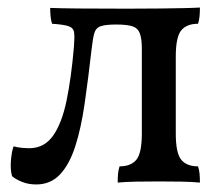

<svg xmlns="http://www.w3.org/2000/svg" viewBox="-20 -481 586 509"><path d="M76 8Q55 8 38 1Q21 -6 12 -14Q7 -31 9 -55.5Q11 -80 16 -93Q27 -90 39 -89Q51 -88 57 -88Q97 -88 120.5 -121Q144 -154 156.5 -214.5Q169 -275 176 -357Q178 -382 176.5 -394.5Q175 -407 162 -411.5Q149 -416 118 -418Q115 -427 114 -438.5Q113 -450 113 -460Q139 -459 186.5 -458.5Q234 -458 316 -458Q370 -458 406.5 -458.5Q443 -459 468 -459.5Q493 -460 510 -461Q510 -448 509 -437.5Q508 -427 505 -418Q475 -418 460.5 -400.5Q446 -383 446 -331V-127Q446 -75 460.5 -57.5Q475 -40 505 -40Q508 -31 509 -21Q510 -11 510 3Q488 1 460 0.5Q432 0 401 0Q370 0 342 0.5Q314 1 292 3Q292 -11 293 -21Q294 -31 297 -40Q327 -40 341.5 -57.5Q356 -75 356 -127V-352Q356 -379 350.5 -393Q345 -407 330.5 -411.5Q316 -416 288 -416Q260 -416 247 -411.5Q234 -407 230 -393Q226 -379 223 -352Q214 -273 204.5 -207Q195 -141 179.5 -93Q164 -45 139 -18.5Q114 8 76 8Z"/></svg>

Font: Vollkorn
Style: Regular
Weight: 400
Designer: Friedrich Althausen
Foundry: Friedrich Althausen
Version: Version 5.001